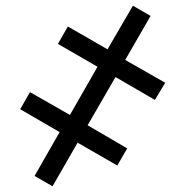

<svg xmlns="http://www.w3.org/2000/svg" viewBox="-20 -650 649 673"><path d="M287.1 -210.9 425.8 -129.9 391.1 -69.8 252 -149.9 164.1 2.9 101.1 -33.2 189 -187 50.8 -267.1 85 -327.1 225.1 -247.1 321.8 -416 183.1 -496.1 217.8 -557.1 356.9 -477.1 445.8 -629.9 507.8 -594.2 418.9 -439.9 559.1 -359.9 522.9 -299.8 384.8 -379.9Z"/></svg>

Font: Droid Serif
Style: Bold
Weight: 700
Designer: Monotype Design team
Foundry: Monotype Imaging Inc.
Version: Version 1.03